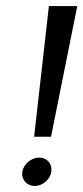

<svg xmlns="http://www.w3.org/2000/svg" viewBox="-20 -610 276 636"><path d="M54 -41C50 -15 69 6 95 6C121 6 146 -15 150 -41C154 -67 136 -88 110 -88C84 -88 58 -67 54 -41ZM142 -590 93 -157H149L236 -590Z"/></svg>

Font: Charger Sport
Style: LitExtObl
Weight: 300
Designer: Jasper
Foundry: Cannot Into Space Fonts
Version: Version 1.1